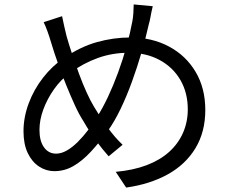

<svg xmlns="http://www.w3.org/2000/svg" viewBox="-20 -802 1040 866"><path d="M669 -774Q666 -762 663 -747.5Q660 -733 657.5 -719Q655 -705 652 -696Q638 -633 618.5 -566Q599 -499 575 -433Q551 -367 523.5 -310Q496 -253 466 -211Q428 -159 389.5 -117.5Q351 -76 311 -53Q271 -30 225 -30Q188 -30 156 -51Q124 -72 105 -112Q86 -152 86 -210Q86 -273 109.5 -336Q133 -399 174.5 -452Q216 -505 268 -540Q342 -591 417 -612Q492 -633 568 -633Q666 -633 742.5 -592Q819 -551 862.5 -477.5Q906 -404 906 -306Q906 -207 861.5 -133.5Q817 -60 736.5 -15.5Q656 29 549 44L502 -27Q581 -34 641.5 -57Q702 -80 743 -117Q784 -154 805.5 -203Q827 -252 827 -309Q827 -383 794 -440.5Q761 -498 700.5 -531Q640 -564 560 -564Q487 -564 421.5 -540.5Q356 -517 297 -474Q255 -444 224 -400Q193 -356 175.5 -308.5Q158 -261 158 -216Q158 -166 178.5 -137.5Q199 -109 233 -109Q257 -109 282 -123.5Q307 -138 331 -162Q355 -186 377.5 -215.5Q400 -245 418 -275Q443 -314 467 -365Q491 -416 512.5 -474.5Q534 -533 550.5 -592.5Q567 -652 577 -706Q580 -721 581.5 -743Q583 -765 583 -782ZM260 -729Q264 -708 269.5 -684.5Q275 -661 280 -640Q290 -604 305 -559Q320 -514 336.5 -469Q353 -424 371 -384.5Q389 -345 405 -319Q431 -275 464 -229Q497 -183 533 -149L470 -97Q440 -131 412 -169Q384 -207 356 -256Q337 -285 318 -326.5Q299 -368 279.5 -416Q260 -464 242 -514.5Q224 -565 210 -612Q203 -636 194.5 -659.5Q186 -683 177 -702Z"/></svg>

Font: Noto Sans KR
Style: Regular
Weight: 400
Designer: Ryoko NISHIZUKA  (kana, bopomofo & ideographs); Paul D. Hunt (Latin, Greek & Cyrillic); Sandoll Communications , Soo-you
Foundry: Adobe
Version: Version 2.004-H2;hotconv 1.0.118;makeotfexe 2.5.65603